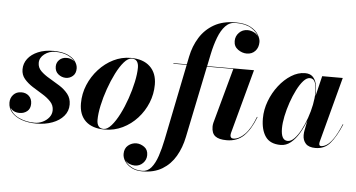

<svg xmlns="http://www.w3.org/2000/svg" viewBox="-62 -875 2321 1251"><g transform="rotate(5 1098.5 -250.0)"><path d="M399.5 -132Q399.5 -89 372.2 -57Q345 -25 298.2 -7.5Q251.5 10 193 10Q140 10 98 -4.8Q56 -19.5 31.8 -46.8Q7.5 -74 7.5 -111.5Q7.5 -141.5 27.2 -163Q47 -184.5 80 -184.5Q110 -184.5 129.5 -165.8Q149 -147 149 -115.5Q149 -83 128.2 -66.2Q107.5 -49.5 79.5 -49.5Q36.5 -49.5 17.5 -79Q32.5 -38 79.5 -16.2Q126.5 5.5 182.5 5.5Q209 5.5 234.2 -6.2Q259.5 -18 276 -38.8Q292.5 -59.5 292.5 -86Q292.5 -118 270.5 -141.5Q248.5 -165 215.8 -184.8Q183 -204.5 150.5 -225.2Q118 -246 95.8 -272Q73.5 -298 73.5 -334.5Q73.5 -373 97 -404Q120.5 -435 163.5 -453.2Q206.5 -471.5 264 -471.5Q320.5 -471.5 356 -456Q391.5 -440.5 408 -417.2Q424.5 -394 424.5 -370.5Q424.5 -337.5 404.5 -320.5Q384.5 -303.5 359.5 -303.5Q332 -303.5 309.8 -321.5Q287.5 -339.5 287.5 -371.5Q287.5 -397.5 306 -415.5Q324.5 -433.5 354.5 -433.5Q385.5 -433.5 405.5 -414.5Q389 -437 356 -451.8Q323 -466.5 276.5 -466.5Q236.5 -466.5 205.8 -443Q175 -419.5 175 -385.5Q175 -354.5 197.8 -332.2Q220.5 -310 254 -290.8Q287.5 -271.5 321 -250.2Q354.5 -229 377 -200.8Q399.5 -172.5 399.5 -132Z M640.5 10Q559 10 515.5 -31Q472 -72 472 -147Q472 -210 496 -267.8Q520 -325.5 561.8 -371.2Q603.5 -417 657 -443.5Q710.5 -470 770 -470Q851.5 -470 896.2 -427.5Q941 -385 941 -310Q941 -248 917.8 -190.8Q894.5 -133.5 853.2 -88.2Q812 -43 757.5 -16.5Q703 10 640.5 10ZM633.5 6.5Q658 6.5 684.2 -23.5Q710.5 -53.5 735 -101.8Q759.5 -150 779 -206.5Q798.5 -263 810 -317Q821.5 -371 821.5 -411Q821.5 -436.5 811 -451.2Q800.5 -466 777 -466Q752.5 -466 726.5 -436.2Q700.5 -406.5 676 -358Q651.5 -309.5 631.8 -253.2Q612 -197 600.5 -143Q589 -89 589 -48.5Q589 -23 599.8 -8.2Q610.5 6.5 633.5 6.5Z M1626 -158Q1594.5 -75.5 1550.8 -32.8Q1507 10 1438 10Q1387.5 10 1363.5 -8.5Q1339.5 -27 1339.5 -70.5Q1339.5 -74.5 1340.2 -82Q1341 -89.5 1342.5 -95L1441.5 -456.5H1269L1172.5 11.5Q1158 83 1125.2 139Q1092.5 195 1039 227.5Q985.5 260 908 260Q867.5 260 838.2 244.5Q809 229 793.2 205.5Q777.5 182 777.5 157Q777.5 121 801.2 101.2Q825 81.5 855.5 81.5Q881.5 81.5 906.5 99Q931.5 116.5 931.5 152Q931.5 182.5 909.8 204.5Q888 226.5 856.5 226.5Q839 226.5 821.5 219.2Q804 212 792.5 198Q807 222 836.5 239.2Q866 256.5 908 256.5Q943 256.5 967 227.5Q991 198.5 1007.5 149.2Q1024 100 1036 40L1136.5 -456.5H1049.5V-460H1137L1147.5 -511.5Q1161.5 -581 1196.5 -637.2Q1231.5 -693.5 1289.5 -726.8Q1347.5 -760 1430 -760Q1492 -760 1528.2 -740.2Q1564.5 -720.5 1580.2 -693.8Q1596 -667 1596 -646Q1596 -609.5 1574.8 -586.8Q1553.5 -564 1519.5 -564Q1489.5 -564 1462 -583.5Q1434.5 -603 1434.5 -638.5Q1434.5 -670.5 1456.8 -693.5Q1479 -716.5 1512.5 -716.5Q1533 -716.5 1552.5 -707.2Q1572 -698 1583.5 -681.5Q1570 -710 1533.2 -733.2Q1496.5 -756.5 1430.5 -756.5Q1391.5 -756.5 1364 -727.5Q1336.5 -698.5 1317.8 -649.2Q1299 -600 1286.5 -540L1270 -460H1576.5L1463.5 -42Q1461 -32 1461 -24Q1461 -16 1465.8 -10.2Q1470.5 -4.5 1480 -4.5Q1517 -4.5 1555 -42.5Q1593 -80.5 1622.5 -159Z M1991 -349.5Q1991 -339 1990 -326L2022.5 -460H2157L2044 -34.5Q2042 -27 2042 -19.5Q2042 -5.5 2055.5 -5.5Q2071.5 -5.5 2091.2 -17.8Q2111 -30 2134 -63.2Q2157 -96.5 2183.5 -159.5L2187 -158.5Q2151.5 -75.5 2114.8 -32.8Q2078 10 2019 10Q1975.5 10 1955.5 -11.5Q1935.5 -33 1935.5 -67Q1935.5 -77.5 1936.5 -85Q1937.5 -92.5 1938.5 -97.5L1951.5 -163Q1934.5 -118 1911 -78.5Q1887.5 -39 1857.5 -14.5Q1827.5 10 1791.5 10Q1722.5 10 1692 -33.8Q1661.5 -77.5 1661.5 -152.5Q1661.5 -210 1682.8 -266.2Q1704 -322.5 1739.8 -368.5Q1775.5 -414.5 1819.8 -442.2Q1864 -470 1910 -470Q1942 -470 1959.5 -453.2Q1977 -436.5 1984 -409Q1991 -381.5 1991 -349.5ZM1987.5 -351Q1987.5 -390.5 1978 -415.5Q1968.5 -440.5 1944 -440.5Q1923.5 -440.5 1902 -416.8Q1880.5 -393 1860.8 -354Q1841 -315 1825.2 -269.2Q1809.5 -223.5 1800.2 -178.5Q1791 -133.5 1791 -98.5Q1791 -20 1835 -20Q1856.5 -20 1878.2 -42.2Q1900 -64.5 1919.5 -101Q1939 -137.5 1954.5 -181.5Q1970 -225.5 1978.8 -269.8Q1987.5 -314 1987.5 -351Z"/></g></svg>

Font: Bodoni* 48pt
Style: Bold Italic
Weight: 700
Italic angle: -13°
Version: Version 2.3